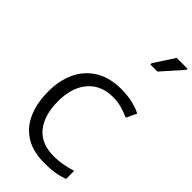

<svg xmlns="http://www.w3.org/2000/svg" viewBox="-344 -1227 1319 1319"><g transform="rotate(45 316.0 -567.0)"><path d="M403 -645Q288 -645 222 -568Q156 -491 156 -357Q156 -224 217.5 -146.5Q279 -69 402 -69Q449 -69 491 -77Q533 -85 573 -97V-19Q533 -4 490.5 3Q448 10 389 10Q280 10 207 -35Q134 -80 97.5 -163Q61 -246 61 -358Q61 -466 100.5 -548.5Q140 -631 217 -677.5Q294 -724 404 -724Q517 -724 601 -682L565 -606Q532 -621 491.5 -633Q451 -645 403 -645ZM426 -984V-996L522 -1144H628V-1134L495 -984Z"/></g></svg>

Font: Noto Sans Tifinagh
Style: Regular
Weight: 400
Designer: JamraPatel
Foundry: JamraPatel LLC
Version: Version 2.004; ttfautohint (v1.8.4.7-5d5b)